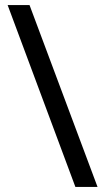

<svg xmlns="http://www.w3.org/2000/svg" viewBox="-20 -734 412 754"><path d="M96 -714 363 0H276L10 -714Z"/></svg>

Font: Noto Sans Sora Sompeng
Style: Regular
Weight: 400
Designer: Monotype Design Team. David Williams.
Foundry: Monotype Imaging Inc.
Version: Version 2.101